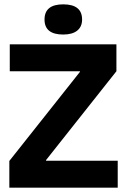

<svg xmlns="http://www.w3.org/2000/svg" viewBox="-20 -864 585 884"><path d="M23 0V-123L348 -533V-536H25V-660H516V-536L192 -127V-124H522V0ZM271 -705Q185 -705 185 -774Q185 -844 271 -844Q358 -844 358 -774Q358 -741 335.5 -723Q313 -705 271 -705Z"/></svg>

Font: Bricolage Grotesque 48pt Bricolage Grotesque 48pt Regular
Style: Bold
Weight: 700
Designer: Mathieu Triay
Foundry: Atelier Triay
Version: Version 1.000; ttfautohint (v1.8.4.7-5d5b);gftools[0.9.32]